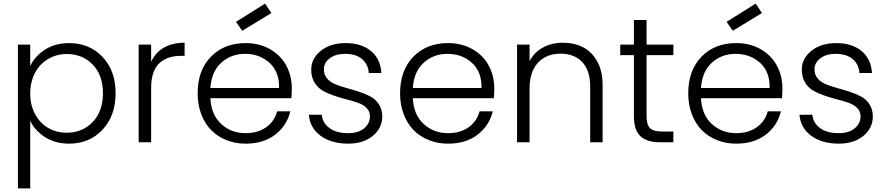

<svg xmlns="http://www.w3.org/2000/svg" viewBox="-20 -795 4950 1073"><path d="M148.9 -425.8Q174.8 -481.4 231.7 -517.8Q288.6 -554.2 366.2 -554.2Q479.5 -554.2 552.7 -477.3Q626 -400.4 626 -273.9Q626 -147.5 552.7 -69.8Q479.5 7.8 366.2 7.8Q289.1 7.8 231.9 -28.6Q174.8 -64.9 148.9 -120.1V257.8H80.1V-545.9H148.9ZM352.1 -493.2Q310.5 -493.2 273.7 -477.8Q236.8 -462.4 209 -434.3Q181.2 -406.2 165 -364.5Q148.9 -322.8 148.9 -272.9Q148.9 -206.5 176.8 -156Q204.6 -105.5 250.5 -79.3Q296.4 -53.2 352.1 -53.2Q440.4 -53.2 497.8 -112.8Q555.2 -172.4 555.2 -273.9Q555.2 -375.5 498 -434.3Q440.9 -493.2 352.1 -493.2Z M824.7 -305.2V0H754.9V-545.9H824.7V-449.2Q847.7 -500.5 895 -528.3Q942.4 -556.2 1011.7 -556.2V-482.9H992.7Q956.5 -482.9 927.7 -474.1Q898.9 -465.3 875 -445.8Q851.1 -426.3 837.9 -390.6Q824.7 -355 824.7 -305.2Z M1349.6 -494.1Q1271 -494.1 1216.3 -444.3Q1161.6 -394.5 1155.8 -303.2H1539.6Q1541.5 -393.6 1486.1 -443.8Q1430.7 -494.1 1349.6 -494.1ZM1602.5 -172.9Q1583 -92.3 1517.6 -42.2Q1452.1 7.8 1352.5 7.8Q1294.9 7.8 1245.4 -12Q1195.8 -31.7 1160.4 -67.6Q1125 -103.5 1104.7 -156.5Q1084.5 -209.5 1084.5 -272.9Q1084.5 -401.9 1158.7 -478Q1232.9 -554.2 1352.5 -554.2Q1430.2 -554.2 1489.7 -519.8Q1549.3 -485.4 1580.1 -428Q1610.8 -370.6 1610.8 -300.8Q1610.8 -270 1608.4 -246.1H1155.8Q1160.2 -153.8 1216.1 -102.3Q1272 -50.8 1352.5 -50.8Q1420.9 -50.8 1467.3 -83.7Q1513.7 -116.7 1528.8 -172.9ZM1461.4 -774.9 1496.6 -722.2 1333.5 -623 1298.8 -672.9Z M2116.2 -145Q2116.2 -78.6 2063.2 -35.4Q2010.3 7.8 1926.3 7.8Q1832.5 7.8 1772.5 -35.6Q1712.4 -79.1 1706.1 -153.8H1778.3Q1782.7 -107.4 1821.5 -79.1Q1860.4 -50.8 1925.3 -50.8Q1981.9 -50.8 2014.6 -77.6Q2047.4 -104.5 2047.4 -145Q2047.4 -172.4 2029.3 -190.9Q2011.2 -209.5 1982.2 -220Q1953.1 -230.5 1918.2 -239.3Q1883.3 -248 1848.4 -259.8Q1813.5 -271.5 1784.4 -287.8Q1755.4 -304.2 1737.3 -334.2Q1719.2 -364.3 1719.2 -405.8Q1719.2 -467.8 1772.9 -511Q1826.7 -554.2 1911.1 -554.2Q1999.5 -554.2 2053.2 -509.8Q2106.9 -465.3 2111.3 -387.2H2041Q2038.1 -435.1 2003.7 -464.6Q1969.2 -494.1 1909.2 -494.1Q1855.5 -494.1 1822.8 -469.2Q1790 -444.3 1790 -407.2Q1790 -377.4 1807.9 -356.4Q1825.7 -335.4 1854.2 -324Q1882.8 -312.5 1917.5 -303Q1952.1 -293.5 1986.8 -282.2Q2021.5 -271 2050.3 -255.6Q2079.1 -240.2 2097.4 -212.2Q2115.7 -184.1 2116.2 -145Z M2481 -494.1Q2402.3 -494.1 2347.7 -444.3Q2293 -394.5 2287.1 -303.2H2670.9Q2672.9 -393.6 2617.4 -443.8Q2562 -494.1 2481 -494.1ZM2733.9 -172.9Q2714.4 -92.3 2648.9 -42.2Q2583.5 7.8 2483.9 7.8Q2426.3 7.8 2376.7 -12Q2327.1 -31.7 2291.7 -67.6Q2256.3 -103.5 2236.1 -156.5Q2215.8 -209.5 2215.8 -272.9Q2215.8 -401.9 2290 -478Q2364.3 -554.2 2483.9 -554.2Q2561.5 -554.2 2621.1 -519.8Q2680.7 -485.4 2711.4 -428Q2742.2 -370.6 2742.2 -300.8Q2742.2 -270 2739.7 -246.1H2287.1Q2291.5 -153.8 2347.4 -102.3Q2403.3 -50.8 2483.9 -50.8Q2552.2 -50.8 2598.6 -83.7Q2645 -116.7 2660.2 -172.9Z M3278.3 0V-312Q3278.3 -400.9 3233.9 -448Q3189.5 -495.1 3112.8 -495.1Q3033.7 -495.1 2986.6 -444.8Q2939.5 -394.5 2939.5 -297.9V0H2869.6V-545.9H2939.5V-453.1Q2965.3 -502.9 3014.4 -529.5Q3063.5 -556.2 3125.5 -556.2Q3189 -556.2 3238.3 -531Q3287.6 -505.9 3317.6 -451.7Q3347.7 -397.5 3347.7 -319.8V0Z M3522.5 -147.9V-486.8H3446.3V-545.9H3522.5V-683.1H3593.3V-545.9H3743.2V-486.8H3593.3V-147.9Q3593.3 -98.1 3612.3 -79.1Q3631.3 -60.1 3679.2 -60.1H3743.2V0H3668.5Q3594.7 0 3558.6 -34.2Q3522.5 -68.4 3522.5 -147.9Z M4091.3 -494.1Q4012.7 -494.1 3958 -444.3Q3903.3 -394.5 3897.5 -303.2H4281.2Q4283.2 -393.6 4227.8 -443.8Q4172.4 -494.1 4091.3 -494.1ZM4344.2 -172.9Q4324.7 -92.3 4259.3 -42.2Q4193.8 7.8 4094.2 7.8Q4036.6 7.8 3987.1 -12Q3937.5 -31.7 3902.1 -67.6Q3866.7 -103.5 3846.4 -156.5Q3826.2 -209.5 3826.2 -272.9Q3826.2 -401.9 3900.4 -478Q3974.6 -554.2 4094.2 -554.2Q4171.9 -554.2 4231.4 -519.8Q4291 -485.4 4321.8 -428Q4352.5 -370.6 4352.5 -300.8Q4352.5 -270 4350.1 -246.1H3897.5Q3901.9 -153.8 3957.8 -102.3Q4013.7 -50.8 4094.2 -50.8Q4162.6 -50.8 4209 -83.7Q4255.4 -116.7 4270.5 -172.9ZM4203.1 -774.9 4238.3 -722.2 4075.2 -623 4040.5 -672.9Z M4857.9 -145Q4857.9 -78.6 4804.9 -35.4Q4752 7.8 4668 7.8Q4574.2 7.8 4514.2 -35.6Q4454.1 -79.1 4447.8 -153.8H4520Q4524.4 -107.4 4563.2 -79.1Q4602.1 -50.8 4667 -50.8Q4723.6 -50.8 4756.3 -77.6Q4789.1 -104.5 4789.1 -145Q4789.1 -172.4 4771 -190.9Q4752.9 -209.5 4723.9 -220Q4694.8 -230.5 4659.9 -239.3Q4625 -248 4590.1 -259.8Q4555.2 -271.5 4526.1 -287.8Q4497.1 -304.2 4479 -334.2Q4460.9 -364.3 4460.9 -405.8Q4460.9 -467.8 4514.6 -511Q4568.4 -554.2 4652.8 -554.2Q4741.2 -554.2 4794.9 -509.8Q4848.6 -465.3 4853 -387.2H4782.7Q4779.8 -435.1 4745.4 -464.6Q4710.9 -494.1 4650.9 -494.1Q4597.2 -494.1 4564.5 -469.2Q4531.7 -444.3 4531.7 -407.2Q4531.7 -377.4 4549.6 -356.4Q4567.4 -335.4 4595.9 -324Q4624.5 -312.5 4659.2 -303Q4693.8 -293.5 4728.5 -282.2Q4763.2 -271 4792 -255.6Q4820.8 -240.2 4839.1 -212.2Q4857.4 -184.1 4857.9 -145Z"/></svg>

Font: SVN-Poppins Light
Style: Regular
Weight: 300
Designer: Ninad Kale (Devanagari), Jonny Pinhorn (Latin)
Foundry: Indian Type Foundry
Version: Version 3.002 2017